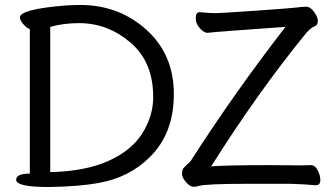

<svg xmlns="http://www.w3.org/2000/svg" viewBox="-20 -738 1350 772"><path d="M182 -46Q322 -49 415 -90.5Q508 -132 552 -201.5Q596 -271 596 -348Q596 -489 504.5 -567Q413 -645 298 -645Q235 -645 182 -630ZM176 14Q45 14 45 -15Q45 -40 100 -40V-621Q89 -624 74.5 -640Q60 -656 60 -668Q60 -701 244 -716Q277 -718 303 -718Q458 -718 568.5 -618.5Q679 -519 679 -360Q679 -201 582 -106Q500 -24 375 -2Q298 12 176 14ZM758 13Q744 13 728 -5.5Q712 -24 712 -37Q712 -49 714.5 -56Q717 -63 730 -74.5Q743 -86 747 -91Q924 -367 1128 -630Q845 -610 814 -606Q800 -606 783.5 -624.5Q767 -643 767 -664Q767 -689 783 -689Q827 -685 846 -685Q864 -685 1008 -695Q1152 -705 1174.5 -708Q1197 -711 1211 -711Q1228 -711 1243 -690Q1258 -669 1258 -655Q1258 -638 1247 -633Q1231 -628 1212 -606Q1018 -369 829 -69Q890 -74 1064 -74L1192 -73Q1214 -73 1229 -74Q1247 -74 1257.5 -53Q1268 -32 1268 -15Q1268 7 1250 7Q1212 3 1147 1H982Q803 1 778 10Q769 13 758 13Z"/></svg>

Font: LXGW WenKai Lite
Style: Bold
Weight: 700
Designer: LXGW / Fontworks Inc.
Foundry: LXGW / Fontworks Inc.
Version: Version 1.330;April 28, 2024